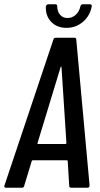

<svg xmlns="http://www.w3.org/2000/svg" viewBox="-26 -876 469 896"><path d="M297 -9 290 -124Q290 -126 288.5 -127Q287 -128 285 -128H127Q125 -128 123.5 -127Q122 -126 122 -124L87 -9Q86 0 76 0H2Q-3 0 -5 -3Q-7 -6 -5 -11L223 -691Q225 -700 234 -700H321Q330 -700 330 -691L392 -11Q392 0 382 0H307Q297 0 297 -9ZM151 -204H280Q282 -204 284 -208L261 -563Q261 -565 259.5 -565Q258 -565 257 -563L149 -208Q148 -207 149 -205.5Q150 -204 151 -204ZM188 -846Q189 -850 192 -853Q195 -856 199 -856H232Q241 -856 241 -848Q241 -823 254 -807.5Q267 -792 289 -792Q311 -792 327.5 -807Q344 -822 349 -846Q352 -856 361 -856H394Q399 -856 401 -853Q403 -850 402 -846Q394 -802 361 -774Q328 -746 284 -746Q240 -746 213 -774Q186 -802 188 -846Z"/></svg>

Font: Barlow Condensed Medium
Style: Italic
Weight: 500
Width: 3
Italic angle: -7°
Designer: Jeremy Tribby
Foundry: Tribby Type
Version: Version 1.408